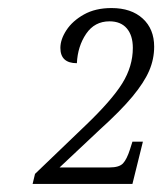

<svg xmlns="http://www.w3.org/2000/svg" viewBox="-20 -843 403 477"><path d="M61 -386 67 -411 191 -530Q257 -593 283.5 -635.5Q310 -678 310 -724Q310 -755 295 -772.5Q280 -790 252 -790Q215 -790 194 -759Q173 -728 171 -686Q130 -686 130 -724Q130 -745 145 -768Q160 -791 188.5 -807Q217 -823 257 -823Q306 -823 334.5 -797Q363 -771 363 -727Q363 -696 350.5 -667Q338 -638 309 -603Q280 -568 228 -521L128 -427H252Q276 -427 285.5 -437Q295 -447 303 -472L309 -491H335L309 -386Z"/></svg>

Font: Noto Serif Condensed Light
Style: Italic
Weight: 300
Width: 3
Italic angle: -12°
Designer: Monotype Design Team
Foundry: Monotype Imaging Inc.
Version: Version 2.014; ttfautohint (v1.8.4.7-5d5b)